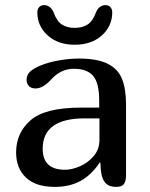

<svg xmlns="http://www.w3.org/2000/svg" viewBox="-20 -731 586 751"><path d="M194 0Q120 0 81.5 -36.5Q43 -73 43 -135Q43 -211 99.5 -260.5Q156 -310 295 -310H368V-338Q368 -406 344.5 -434Q321 -462 268 -462Q218 -462 180 -420Q148 -385 119 -385Q102 -385 93 -394.5Q84 -404 84 -419Q84 -438 98 -451Q112 -464 139 -475Q171 -488 212 -495Q253 -502 288 -502Q360 -502 400.5 -482Q441 -462 457 -423Q473 -384 473 -321V-47Q473 -23 465 -11.5Q457 0 434 0Q401 0 387 -22.5Q373 -45 373 -94L370 -95Q337 -46 294.5 -23Q252 0 194 0ZM147 -149Q147 -67 234 -67Q261 -67 292.5 -80.5Q324 -94 346.5 -120.5Q369 -147 369 -184V-268H311Q147 -268 147 -149ZM272 -556Q207 -556 166.5 -592.5Q126 -629 126 -683Q126 -695 133 -703Q140 -711 153 -711Q165 -711 174.5 -703.5Q184 -696 189 -684Q202 -648 222 -635Q242 -622 272 -622Q302 -622 322.5 -635Q343 -648 356 -684Q361 -696 370.5 -703.5Q380 -711 392 -711Q405 -711 412 -703Q419 -695 419 -683Q419 -629 378.5 -592.5Q338 -556 272 -556Z"/></svg>

Font: Marmelad for Arash.Academy
Style: Regular
Weight: 400
Designer: Manvel Shmavonyan
Foundry: Cyreal
Version: Version 1.110;Glyphs 3.2 (3202)